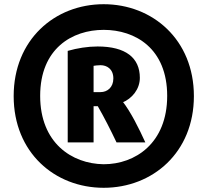

<svg xmlns="http://www.w3.org/2000/svg" viewBox="-20 -802 991 913"><path d="M902 -345C902 -77 706 91 473 91C240 91 45 -77 45 -345C45 -613 240 -782 473 -782C706 -782 902 -613 902 -345ZM775 -346C775 -572 623 -660 473 -660C323 -660 171 -571 171 -346C171 -123 321 -23 473 -21C623 -21 775 -121 775 -346ZM671 -125H534C506 -184 476 -243 445 -297H425V-125H302V-560C347 -573 397 -581 444 -581C578 -581 645 -527 645 -432C645 -378 608 -333 561 -314V-322C601 -272 642 -189 671 -125ZM519 -429C519 -474 488 -492 458 -492C444 -492 433 -490 425 -489V-364H458C490 -364 519 -386 519 -429Z"/></svg>

Font: Repo Black
Style: Regular
Weight: 900
Designer: Stefan Peev
Foundry: Context Ltd
Version: Version 1.502